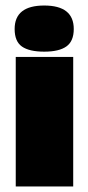

<svg xmlns="http://www.w3.org/2000/svg" viewBox="-20 -675 320 695"><path d="M245 0H37V-469H245ZM33 -570Q33 -655 140 -655Q247 -655 247 -570Q247 -526 220.5 -507Q194 -488 140 -488Q86 -488 59.5 -506.5Q33 -525 33 -570Z"/></svg>

Font: Passion One
Style: Bold
Weight: 700
Designer: Alejandro Lo Celso
Foundry: Fontstage
Version: Version 1.002